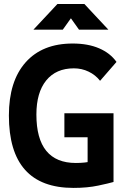

<svg xmlns="http://www.w3.org/2000/svg" viewBox="-20 -918 626 948"><path d="M342.8 9.8Q183.3 9.8 103.6 -79.6Q23.9 -168.9 23.9 -347.7Q23.9 -517.1 106.4 -610.1Q189 -703.1 338.9 -703.1Q414.6 -703.1 469.5 -679.4Q524.4 -655.8 555.2 -612.3L474.1 -519Q451.7 -547.9 417.7 -564.2Q383.8 -580.6 344.7 -580.6Q257 -580.6 208.3 -521Q159.7 -461.4 159.7 -352.5Q159.7 -232.9 208.6 -173.1Q257.5 -113.3 354.5 -113.3Q400.9 -113.3 436.3 -122.3Q471.7 -131.3 494.1 -137.7L540.5 -19.5Q519.1 -13.2 465.4 -1.7Q411.6 9.8 342.8 9.8ZM412.6 -19.5V-358.9H540.5V-19.5ZM297.9 -240.2V-358.9H537.6V-240.2ZM145 -771.5 263.7 -898.4H396.5L515.1 -771.5H370.1L321.8 -839.4H338.4L290 -771.5Z"/></svg>

Font: Cascadia Mono
Style: Regular
Weight: 400
Monospace: yes
Designer: Aaron Bell
Foundry: Saja Typeworks
Version: Version 2404.023